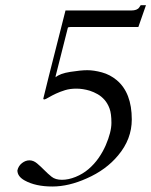

<svg xmlns="http://www.w3.org/2000/svg" viewBox="-20 -693 573 727"><path d="M228 -653.3H476.6Q499.5 -653.3 507.3 -665L512.7 -673.3H532.7L503.9 -590.8H247.6Q237.3 -590.8 236.8 -587.4L190.9 -405.8Q190.4 -403.3 190.4 -400.4Q206.5 -414.6 246.3 -420.9Q286.1 -427.2 310.8 -427.2Q335.4 -427.2 366 -418.9Q396.5 -410.6 421.9 -389.6Q479 -341.8 479 -240.7Q479 -166 427.2 -104.5Q381.8 -49.8 308.6 -17.6Q240.2 13.2 178.2 13.2Q114.3 13.2 73.2 -9.8Q45.9 -24.9 45.9 -47.9Q49.8 -64.9 63.2 -75.4Q76.7 -85.9 91.6 -85.9Q106.4 -85.9 120.1 -74.5Q133.8 -63 147.5 -49.1Q161.1 -35.2 175.5 -23.7Q189.9 -12.2 214.6 -12.2Q239.3 -12.2 266.4 -23.2Q293.5 -34.2 315.2 -52.7Q336.9 -71.3 353.3 -94.7Q369.6 -118.2 380.4 -143.1Q401.9 -192.9 401.9 -227.8Q401.9 -262.7 394.8 -282Q387.7 -301.3 376 -314.7Q364.3 -328.1 349.6 -336.4Q335 -344.7 319.8 -349.6Q293.5 -357.4 269.3 -357.4Q245.1 -357.4 226.3 -351.6Q207.5 -345.7 192.1 -338.6Q176.8 -331.5 164.1 -324Q151.4 -316.4 147.7 -316.4Q144 -316.4 144 -319.8Q144 -323.2 228 -653.3Z"/></svg>

Font: Cardo-Italic
Style: Italic
Weight: 400
Italic angle: -12°
Designer: David J. Perry
Foundry: David J. Perry
Version: Version 0.991